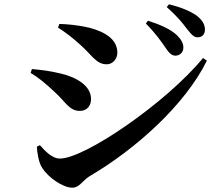

<svg xmlns="http://www.w3.org/2000/svg" viewBox="-20 -834 1040 890"><path d="M747 -613C763 -589 776 -576 793 -576C814 -576 830 -592 830 -613C830 -632 822 -649 801 -670C771 -699 722 -720 666 -738L656 -725C700 -681 728 -641 747 -613ZM845 -702C865 -677 877 -661 896 -661C917 -661 930 -675 930 -697C930 -720 918 -740 895 -759C866 -781 821 -800 763 -814L753 -801C803 -757 827 -726 845 -702ZM249 -706C281 -686 317 -659 356 -623C409 -575 427 -536 475 -536C503 -536 524 -562 524 -589C524 -653 466 -686 396 -705C336 -719 288 -722 255 -723ZM921 -565C751 -358 373 -99 258 -99C219 -99 186 -138 165 -161L151 -154C152 -127 159 -80 176 -55C205 -10 272 36 315 36C349 36 362 3 395 -17C613 -145 839 -350 939 -553ZM122 -496C153 -478 190 -449 235 -406C282 -364 301 -320 349 -320C390 -320 402 -351 402 -375C402 -437 334 -476 262 -493C209 -506 169 -510 128 -514Z"/></svg>

Font: Noto Serif KR
Style: Bold
Weight: 700
Designer: Ryoko NISHIZUKA 西塚涼子 (kana & ideographs); Frank Grießhammer (Latin, Greek & Cyrillic); Wenlong ZHANG 张文龙 (bopomofo); San
Foundry: Adobe
Version: Version 2.001;hotconv 1.1.0;makeotfexe 2.6.0